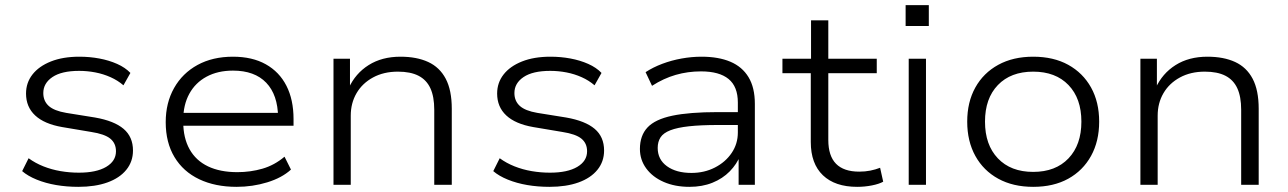

<svg xmlns="http://www.w3.org/2000/svg" viewBox="-20 -717 4999 745"><path d="M284 8Q239 8 198 1Q157 -6 122.5 -20Q88 -34 66 -53L91 -103Q117 -84 148.5 -71.5Q180 -59 215 -53Q250 -47 286 -47Q354 -47 392 -69.5Q430 -92 430 -130Q430 -161 408 -179Q386 -197 334 -205L221 -224Q152 -236 116.5 -269Q81 -302 81 -354Q81 -396 106 -428Q131 -460 177.5 -478.5Q224 -497 288 -497Q328 -497 365.5 -490Q403 -483 434.5 -469Q466 -455 486 -434L459 -386Q437 -405 409 -417.5Q381 -430 350 -436Q319 -442 287 -442Q219 -442 183.5 -418Q148 -394 148 -356Q148 -325 169 -306Q190 -287 237 -279L349 -261Q423 -248 459.5 -217Q496 -186 496 -133Q496 -90 470 -58Q444 -26 396.5 -9Q349 8 284 8Z M898 8Q815 8 753 -21.5Q691 -51 657 -107.5Q623 -164 623 -243Q623 -318 655.5 -375.5Q688 -433 746.5 -465Q805 -497 884 -497Q959 -497 1011.5 -467.5Q1064 -438 1091.5 -384Q1119 -330 1119 -255V-229H671V-279H1080L1059 -262Q1058 -349 1013 -396Q968 -443 884 -443Q825 -443 781.5 -419.5Q738 -396 714.5 -353Q691 -310 691 -252V-244Q691 -182 715.5 -138Q740 -94 787 -71.5Q834 -49 901 -49Q952 -49 998.5 -62.5Q1045 -76 1084 -109L1109 -59Q1074 -27 1017 -9.5Q960 8 898 8Z M1274 0V-489H1338V-375H1333Q1359 -432 1410.5 -464.5Q1462 -497 1534 -497Q1597 -497 1641.5 -476.5Q1686 -456 1709.5 -411.5Q1733 -367 1733 -295V0H1665V-291Q1665 -342 1650 -374.5Q1635 -407 1604 -423Q1573 -439 1524 -439Q1469 -439 1427.5 -416.5Q1386 -394 1363.5 -355.5Q1341 -317 1341 -268V0Z M2112 8Q2067 8 2026 1Q1985 -6 1950.5 -20Q1916 -34 1894 -53L1919 -103Q1945 -84 1976.5 -71.5Q2008 -59 2043 -53Q2078 -47 2114 -47Q2182 -47 2220 -69.5Q2258 -92 2258 -130Q2258 -161 2236 -179Q2214 -197 2162 -205L2049 -224Q1980 -236 1944.5 -269Q1909 -302 1909 -354Q1909 -396 1934 -428Q1959 -460 2005.5 -478.5Q2052 -497 2116 -497Q2156 -497 2193.5 -490Q2231 -483 2262.5 -469Q2294 -455 2314 -434L2287 -386Q2265 -405 2237 -417.5Q2209 -430 2178 -436Q2147 -442 2115 -442Q2047 -442 2011.5 -418Q1976 -394 1976 -356Q1976 -325 1997 -306Q2018 -287 2065 -279L2177 -261Q2251 -248 2287.5 -217Q2324 -186 2324 -133Q2324 -90 2298 -58Q2272 -26 2224.5 -9Q2177 8 2112 8Z M2655 8Q2599 8 2555.5 -11Q2512 -30 2487.5 -63.5Q2463 -97 2463 -139Q2463 -191 2492.5 -222.5Q2522 -254 2588.5 -268Q2655 -282 2765 -282H2857V-232H2768Q2699 -232 2653.5 -227Q2608 -222 2581 -211.5Q2554 -201 2543 -184Q2532 -167 2532 -143Q2532 -98 2568 -72Q2604 -46 2663 -46Q2713 -46 2754 -67Q2795 -88 2819 -123.5Q2843 -159 2843 -203V-319Q2843 -381 2807 -410.5Q2771 -440 2700 -440Q2649 -440 2602 -426.5Q2555 -413 2510 -384L2485 -437Q2514 -456 2550 -469.5Q2586 -483 2625 -490Q2664 -497 2702 -497Q2768 -497 2814 -477.5Q2860 -458 2884.5 -417.5Q2909 -377 2909 -314V0H2846V-114L2853 -115Q2839 -80 2811.5 -52Q2784 -24 2744.5 -8Q2705 8 2655 8Z M3306 8Q3220 8 3173 -37Q3126 -82 3126 -166V-433H3016V-489H3127V-638H3194V-489H3382V-433H3194V-174Q3194 -112 3224 -81.5Q3254 -51 3314 -51Q3337 -51 3357 -55Q3377 -59 3395 -66L3407 -12Q3391 -3 3363 2.5Q3335 8 3306 8Z M3494 -616V-697H3584V-616ZM3506 0V-489H3573V0Z M3989 8Q3911 8 3853.5 -23.5Q3796 -55 3764.5 -112Q3733 -169 3733 -245Q3733 -321 3764.5 -377.5Q3796 -434 3853.5 -465.5Q3911 -497 3989 -497Q4068 -497 4125 -465.5Q4182 -434 4213.5 -377.5Q4245 -321 4245 -245Q4245 -169 4213.5 -112Q4182 -55 4125 -23.5Q4068 8 3989 8ZM3989 -50Q4076 -50 4126 -102.5Q4176 -155 4176 -245Q4176 -335 4126 -387Q4076 -439 3989 -439Q3902 -439 3852 -387Q3802 -335 3802 -245Q3802 -155 3852 -102.5Q3902 -50 3989 -50Z M4405 0V-489H4469V-375H4464Q4490 -432 4541.5 -464.5Q4593 -497 4665 -497Q4728 -497 4772.5 -476.5Q4817 -456 4840.5 -411.5Q4864 -367 4864 -295V0H4796V-291Q4796 -342 4781 -374.5Q4766 -407 4735 -423Q4704 -439 4655 -439Q4600 -439 4558.5 -416.5Q4517 -394 4494.5 -355.5Q4472 -317 4472 -268V0Z"/></svg>

Font: Nunito Sans 10pt SemiExpanded Light
Style: Regular
Weight: 300
Width: 6
Designer: Vernon Adams
Foundry: Vernon Adams
Version: Version 3.101;gftools[0.9.27]